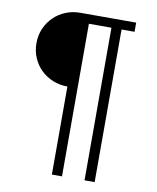

<svg xmlns="http://www.w3.org/2000/svg" viewBox="-92 -769 812 990"><g transform="rotate(10 314.0 -274.5)"><path d="M248 -312Q207 -312 171.5 -326.5Q136 -341 109.5 -366.5Q83 -392 67.5 -427.5Q52 -463 52 -505Q52 -547 67.5 -582Q83 -617 109.5 -643Q136 -669 171.5 -683.5Q207 -698 248 -698H540V-650H472V149H419V-650H301V149H248Z"/></g></svg>

Font: IBM Plex Sans Thai Light
Style: Regular
Weight: 300
Designer: Mike Abbink, Paul van der Laan, Pieter van Rosmalen, Ben Mitchell, Mark Frömberg
Foundry: Bold Monday
Version: Version 1.2